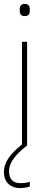

<svg xmlns="http://www.w3.org/2000/svg" viewBox="-22 -834 249 978"><path d="M103 -814C83 -814 78 -799 78 -783C78 -766 83 -752 103 -752C127 -752 130 -766 130 -783C130 -799 127 -814 103 -814ZM24 38C24 -13 70 -57 116 -93V-621H90V-98C26 -48 -2 -4 -2 42C-2 97 34 124 80 124C101 124 119 120 130 116V92C119 96 101 99 82 99C43 99 24 77 24 38Z"/></svg>

Font: Noto Sans Kannada UI Thin
Style: Regular
Weight: 100
Designer: Jelle Bosma - Monotype Design Team
Foundry: Monotype Imaging Inc.
Version: Version 2.005